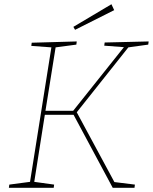

<svg xmlns="http://www.w3.org/2000/svg" viewBox="-20 -888 723 908"><path d="M681 -677 587 -664 343 -357 521 -27 618 -15 616 0H513L328 -345H192L142 -28L236 -15L234 0H22L24 -15L122 -28L223 -664L128 -671L130 -686L343 -692L341 -677L243 -664L195 -364H326L566 -665L473 -672L475 -687L683 -692ZM520 -840 335 -747 327 -761 507 -868Z"/></svg>

Font: Bitter Pro Thin
Style: Italic
Weight: 250
Italic angle: -9°
Designer: Sol Matas, and Bitter project Authors
Foundry: Sol Matas
Version: Version 1.010